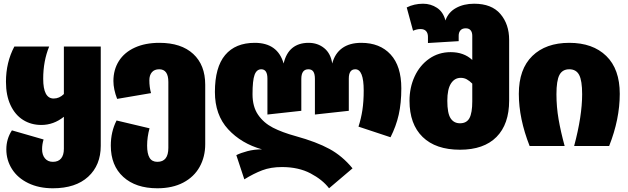

<svg xmlns="http://www.w3.org/2000/svg" viewBox="-20 -784 3370 1031"><path d="M521 -534V-1Q521 103 453.5 165Q386 227 264 227Q189 227 132 199.5Q75 172 44.5 124Q14 76 14 18Q14 -38 44 -84L214 -35Q206 -9 206 17Q206 48 221.5 66.5Q237 85 264 85Q293 85 308 67Q323 49 323 15V-157Q268 -113 202 -113Q147 -113 104 -140Q61 -167 36.5 -219.5Q12 -272 12 -345Q12 -449 57 -534H244Q212 -456 212 -361Q212 -255 268 -255Q299 -255 323 -279V-534Z M1082 -329V-10Q1082 58 1052 112Q1022 166 964 196.5Q906 227 825 227Q709 227 642 166Q575 105 575 -2Q575 -77 606 -137L783 -95Q770 -48 770 -2Q770 41 783 63Q796 85 825 85Q884 85 884 10V-344Q884 -412 835 -412Q809 -412 795.5 -396Q782 -380 782 -353Q782 -316 791 -284L609 -253Q589 -305 589 -349Q589 -410 618.5 -456.5Q648 -503 704 -528.5Q760 -554 836 -554Q953 -554 1017.5 -494.5Q1082 -435 1082 -329Z M2135 -310Q2135 -230 2121 -168Q2107 -106 2077 -47L1905 -104Q1919 -147 1926 -193Q1933 -239 1933 -298Q1933 -412 1888 -412Q1853 -412 1853 -362V-189L1671 -169V-360Q1671 -387 1662.5 -399.5Q1654 -412 1636 -412Q1598 -412 1598 -360V-189L1416 -169V-362Q1416 -412 1383 -412Q1358 -412 1347 -382Q1336 -352 1336 -278Q1336 -211 1366 -167.5Q1396 -124 1445.5 -98.5Q1495 -73 1568 -53Q1680 -22 1749.5 16Q1819 54 1873 120L1747 227Q1712 181 1647.5 147Q1583 113 1494 113Q1434 113 1388 130.5Q1342 148 1292 179L1249 49Q1273 37 1309 27.5Q1345 18 1387 18Q1276 -13 1205 -90Q1134 -167 1134 -290Q1134 -423 1189 -488.5Q1244 -554 1348 -554Q1471 -554 1503 -443Q1516 -499 1550 -526.5Q1584 -554 1637 -554Q1686 -554 1721 -525.5Q1756 -497 1764 -443Q1778 -497 1817.5 -525.5Q1857 -554 1920 -554Q2020 -554 2077.5 -491.5Q2135 -429 2135 -310Z M2714 -570V-244Q2714 -117 2646 -48.5Q2578 20 2450 20Q2320 20 2249.5 -48.5Q2179 -117 2179 -243Q2179 -314 2206.5 -373.5Q2234 -433 2284.5 -468.5Q2335 -504 2400 -504Q2471 -504 2516 -462V-592Q2516 -611 2507 -621.5Q2498 -632 2481 -632Q2462 -632 2452.5 -621Q2443 -610 2443 -592V-563L2278 -553V-586Q2278 -606 2268 -617Q2258 -628 2238 -628Q2219 -628 2198 -619L2164 -744Q2204 -764 2252 -764Q2293 -764 2326.5 -742Q2360 -720 2372 -674Q2387 -718 2428.5 -741Q2470 -764 2526 -764Q2620 -764 2667 -709Q2714 -654 2714 -570ZM2516 -240V-335Q2501 -350 2486.5 -358Q2472 -366 2454 -366Q2421 -366 2401.5 -335.5Q2382 -305 2382 -243Q2382 -176 2399.5 -149Q2417 -122 2450 -122Q2486 -122 2501 -150Q2516 -178 2516 -240Z M3037 -554Q3163 -554 3235.5 -483.5Q3308 -413 3308 -280Q3308 -144 3251 0H3063Q3106 -161 3106 -278Q3106 -351 3090 -381.5Q3074 -412 3037 -412Q3000 -412 2984 -381.5Q2968 -351 2968 -278Q2968 -210 2979.5 -143.5Q2991 -77 3012 0H2824Q2766 -147 2766 -280Q2766 -413 2838.5 -483.5Q2911 -554 3037 -554Z"/></svg>

Font: FiraGO Heavy
Style: Regular
Weight: 900
Designer: bBox Type
Foundry: bBox Type GmbH
Version: Version 1.001